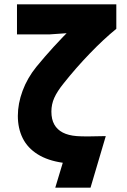

<svg xmlns="http://www.w3.org/2000/svg" viewBox="-20 -753 590 893"><path d="M275 -364Q246 -328 232.5 -298Q219 -268 219 -234Q219 -198 232.5 -174Q246 -150 272 -136.5Q298 -123 337 -120Q374 -117 472 -120L401 120H237L272 4Q202 -6 155 -35.5Q108 -65 85.5 -110.5Q63 -156 63 -214Q63 -271 85 -330.5Q107 -390 149 -442Q226 -536 318 -627L325 -601L210 -593H59V-733H521V-619Q462 -571 397 -503.5Q332 -436 275 -364Z"/></svg>

Font: Kreadon
Style: Regular
Weight: 400
Designer: kohakuno
Foundry: StudioGnu
Version: Version 1.000;Glyphs 3.1.2 (3151)